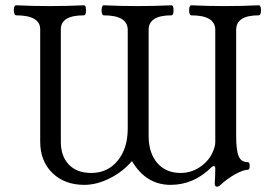

<svg xmlns="http://www.w3.org/2000/svg" viewBox="-20 -686 1035 726"><path d="M800 20Q792 20 792 6Q793 -8 793.5 -21.5Q794 -35 794 -48Q794 -58 789 -58Q784 -58 780 -54Q713 13 625 13Q532 13 479 -77Q445 -37 395.5 -12Q346 13 299 13Q224 13 178 -32Q132 -77 132 -150V-575Q132 -628 41 -628Q36 -628 33.5 -637.5Q31 -647 33 -656.5Q35 -666 41 -666Q104 -663 169 -663Q233 -663 297 -666Q303 -666 304.5 -656.5Q306 -647 304.5 -637.5Q303 -628 297 -628Q210 -628 210 -575V-150Q210 -95 240.5 -63.5Q271 -32 325 -32Q387 -32 425 -78.5Q463 -125 463 -200V-573Q463 -628 372 -628Q367 -628 365 -637.5Q363 -647 365 -656.5Q367 -666 372 -666Q437 -663 500 -663Q564 -663 628 -666Q634 -666 635.5 -656.5Q637 -647 635.5 -637.5Q634 -628 628 -628Q542 -628 542 -573V-172Q542 -108 574.5 -70Q607 -32 663 -32Q708 -32 744.5 -60.5Q781 -89 792 -133Q793 -137 793.5 -141Q794 -145 794 -149V-573Q794 -628 703 -628Q698 -628 696 -637.5Q694 -647 696 -656.5Q698 -666 703 -666Q766 -663 831 -663Q895 -663 958 -666Q964 -666 966 -656.5Q968 -647 966 -637.5Q964 -628 958 -628Q873 -628 873 -573V-172Q873 -117 882.5 -95Q892 -73 916 -73Q922 -73 923.5 -66Q925 -59 923.5 -51.5Q922 -44 916 -44Q900 -44 870 -27.5Q840 -11 814 13Q807 20 800 20Z"/></svg>

Font: Junicode
Style: Regular
Weight: 400
Designer: Peter S. Baker
Version: Version 2.100; ttfautohint (v1.8.4)